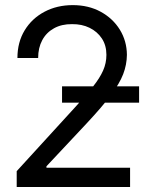

<svg xmlns="http://www.w3.org/2000/svg" viewBox="-20 -749 585 769"><path d="M46.9 0V-63.5L284.2 -323.2Q325.7 -368.7 352.5 -402.3Q379.4 -436 392.8 -466.1Q406.2 -496.1 406.2 -529.3Q406.2 -567.4 387.9 -595Q369.6 -622.6 338.6 -637.7Q307.6 -652.8 268.6 -652.3Q227.1 -652.8 196.3 -635.7Q165.5 -618.7 149.2 -588.1Q132.8 -557.6 132.8 -516.6H49.8Q49.8 -580.1 78.9 -627.7Q107.9 -675.3 158.2 -701.9Q208.5 -728.5 271.5 -728.5Q334.5 -728.5 383.3 -701.9Q432.1 -675.3 460 -630.1Q487.8 -585 488.3 -529.3Q487.8 -489.7 473.4 -452.1Q459 -414.6 424.3 -368.2Q389.6 -321.8 328.1 -255.9L166 -83V-77.1H501V0ZM228.5 -337.9V-403.3H537.1V-337.9Z"/></svg>

Font: Inter Display V
Style: Regular
Weight: 400
Designer: Rasmus Andersson
Foundry: rsms
Version: Version 3.015;git-src